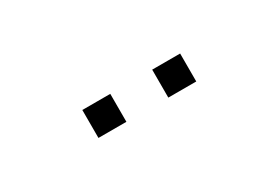

<svg xmlns="http://www.w3.org/2000/svg" viewBox="-9 -883 518 357"><g transform="rotate(-30 250.0 -705.0)"><path d="M205 -735V-675H145V-735ZM355 -735V-675H295V-735Z"/></g></svg>

Font: Cooper Hewitt
Style: Light
Weight: 703
Designer: Village Type and Design LLC
Foundry: Cooper Hewitt Smithsonian Design Museum
Version: 1.000